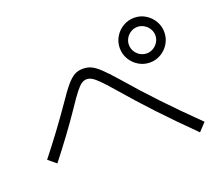

<svg xmlns="http://www.w3.org/2000/svg" viewBox="-116 -901 1170 1025"><g transform="rotate(-20 469.0 -388.5)"><path d="M607.4 -609.4Q607.4 -643.6 624.5 -672.6Q641.6 -701.7 670.7 -719Q699.7 -736.3 734.4 -736.3Q768.6 -736.3 797.4 -719Q826.2 -701.7 843.3 -672.6Q860.4 -643.6 860.4 -609.4Q860.4 -575.2 843.3 -546.1Q826.2 -517.1 797.4 -499.8Q768.6 -482.4 734.4 -482.4Q699.7 -482.4 670.7 -499.8Q641.6 -517.1 624.5 -546.1Q607.4 -575.2 607.4 -609.4ZM809.6 -609.4Q809.6 -629.4 799.1 -646.7Q788.6 -664.1 771.2 -674.3Q753.9 -684.6 734.4 -684.6Q714.4 -684.6 697 -674.3Q679.7 -664.1 669.4 -646.7Q659.2 -629.4 659.2 -609.4Q659.2 -589.4 669.4 -572Q679.7 -554.7 697 -544.4Q714.4 -534.2 734.4 -534.2Q753.9 -534.2 771.2 -544.4Q788.6 -554.7 799.1 -572Q809.6 -589.4 809.6 -609.4ZM509.8 -410.2Q471.7 -454.1 449.7 -475.8Q427.7 -497.6 413.1 -506.1Q398.4 -514.6 383.8 -514.6Q368.7 -514.6 354.5 -505.1Q340.3 -495.6 320.1 -470Q299.8 -444.3 265.6 -392.6Q189 -279.3 84 -145.5L39.1 -182.6Q137.2 -306.2 224.6 -432.6Q265.1 -492.7 290 -522Q314.9 -551.3 335.7 -562.7Q356.4 -574.2 383.8 -574.2Q409.7 -574.2 430.4 -564.7Q451.2 -555.2 478 -530.3Q504.9 -505.4 549.8 -454.1Q630.9 -359.9 715.1 -271.2Q799.3 -182.6 898.4 -85.9L856.4 -41Q753.4 -142.6 670.9 -230.5Q588.4 -318.4 509.8 -410.2Z"/></g></svg>

Font: Pretendard Light
Style: Regular
Weight: 300
Designer: Base glyphs from Inter by Rasmus Andersson; Hangeul glyphs from Noto Sans CJK(Source Han Sans) by Jang Soo-young and Kan
Foundry: Kil Hyung-jin
Version: Version 1.309